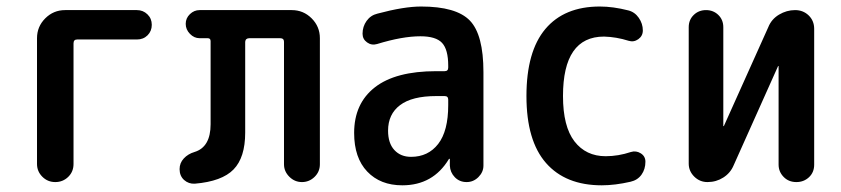

<svg xmlns="http://www.w3.org/2000/svg" viewBox="-20 -550 2540 580"><path d="M91.8 -54.7V-434.6Q91.8 -469.7 116.7 -494.6Q141.6 -519.5 176.8 -519.5H393.6Q412.1 -519.5 425.3 -506.8Q438.5 -494.1 438.5 -475.1Q438.5 -456.1 425.8 -443.4Q413.1 -430.7 393.6 -430.7H212.9Q202.1 -430.7 202.1 -418.9V-54.7Q202.1 -31.2 186 -15.6Q169.9 0 147 0Q124 0 107.9 -16.1Q91.8 -32.2 91.8 -54.7Z M568.4 4.9Q549.8 5.9 536.1 -6.3Q522.5 -18.6 522.5 -39.1Q522.5 -57.6 535.2 -71.3Q547.9 -85 567.4 -90.8Q616.2 -105.5 616.2 -174.8V-425.8Q616.2 -434.6 607.4 -434.6H583Q566.4 -434.6 553.7 -447.8Q541 -460.9 541 -478Q541 -495.1 553.7 -507.3Q566.4 -519.5 583 -519.5H861.3Q896.5 -519.5 921.4 -494.6Q946.3 -469.7 946.3 -434.6V-53.7Q946.3 -31.2 930.2 -15.6Q914.1 0 892.1 0Q870.1 0 854 -16.1Q837.9 -32.2 837.9 -53.7V-423.8Q837.9 -434.6 826.2 -434.6H733.4Q721.7 -434.6 720.7 -423.8V-149.4Q720.7 -74.2 685.5 -38.1Q650.4 -2 568.4 4.9Z M1297.9 -259.8Q1224.6 -259.8 1188.5 -232.4Q1152.3 -205.1 1152.3 -155.3Q1152.3 -117.2 1171.4 -96.7Q1190.4 -76.2 1221.7 -76.2Q1273.4 -76.2 1303.7 -115.2Q1334 -154.3 1334 -232.4V-249Q1334 -259.8 1323.2 -259.8ZM1195.3 9.8Q1128.9 9.8 1089.4 -31.7Q1049.8 -73.2 1049.8 -148.4Q1049.8 -237.3 1112.3 -286.1Q1174.8 -335 1297.9 -335H1323.2Q1334 -335 1334 -345.7V-351.6Q1334 -400.4 1315.4 -420.4Q1296.9 -440.4 1250 -440.4Q1195.3 -440.4 1119.1 -417Q1102.5 -412.1 1088.9 -421.9Q1075.2 -431.6 1075.2 -448.2Q1075.2 -469.7 1087.4 -486.8Q1099.6 -503.9 1120.1 -508.8Q1200.2 -530.3 1252 -530.3Q1358.4 -530.3 1399.4 -487.8Q1440.4 -445.3 1440.4 -332V-49.8Q1440.4 -30.3 1425.3 -15.1Q1410.2 0 1389.6 0Q1368.2 0 1354 -14.6Q1339.8 -29.3 1338.9 -49.8V-69.3Q1338.9 -70.3 1337.9 -70.3Q1335.9 -70.3 1335.9 -69.3Q1288.1 9.8 1195.3 9.8Z M1797.9 9.8Q1688.5 9.8 1629.4 -57.6Q1570.3 -125 1570.3 -259.8Q1570.3 -394.5 1627.4 -462.4Q1684.6 -530.3 1792 -530.3Q1832 -530.3 1877.9 -518.6Q1897.5 -513.7 1909.7 -496.1Q1921.9 -478.5 1921.9 -458Q1921.9 -441.4 1908.2 -431.6Q1894.5 -421.9 1878.9 -426.8Q1841.8 -438.5 1804.7 -439.5Q1680.7 -439.5 1680.7 -259.8Q1680.7 -168 1715.3 -123Q1750 -78.1 1809.6 -78.1Q1847.7 -78.1 1885.7 -90.8Q1901.4 -95.7 1915.5 -86.9Q1929.7 -78.1 1929.7 -61.5Q1929.7 -39.1 1918 -22.5Q1906.2 -5.9 1884.8 -1Q1837.9 9.8 1797.9 9.8Z M2117.2 0Q2093.8 0 2077.1 -16.6Q2060.5 -33.2 2060.5 -55.7V-467.8Q2060.5 -490.2 2075.7 -504.9Q2090.8 -519.5 2112.8 -519.5Q2134.8 -519.5 2149.9 -504.9Q2165 -490.2 2165 -467.8V-169.9Q2165 -168.9 2166 -168.9Q2167 -168.9 2167 -169.9L2300.8 -467.8Q2310.5 -492.2 2333.5 -505.9Q2356.4 -519.5 2381.8 -519.5Q2406.2 -519.5 2422.9 -503.4Q2439.5 -487.3 2439.5 -462.9V-52.7Q2439.5 -29.3 2423.8 -14.6Q2408.2 0 2385.7 0Q2362.3 0 2347.2 -15.6Q2332 -31.2 2332 -52.7V-349.6Q2332 -350.6 2331.1 -350.6Q2330.1 -350.6 2330.1 -349.6L2196.3 -50.8Q2186.5 -27.3 2165 -13.7Q2143.6 0 2117.2 0Z"/></svg>

Font: Rounded-X Mgen+ 1m medium
Style: Regular
Weight: 500
Designer: [Source Han Sans]
Ryoko NISHIZUKA  (kana & ideographs); Paul D. Hunt (Latin, Greek & Cyrillic); Wenlong ZHANG  (bopomofo
Version: Version 1.059.20150602